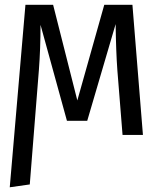

<svg xmlns="http://www.w3.org/2000/svg" viewBox="-20 -560 655 797"><path d="M20.5 217.4 85.6 -540H200.5L301 -143.1L412.8 -540H529.7L573.3 0H488.7L467.2 -268.2Q461.5 -345.1 460 -460L342.1 -58.5H257.9L148.2 -456.9Q148.2 -357.4 141.5 -270.3L103.6 205.6Z"/></svg>

Font: Fira Code
Style: Regular
Weight: 400
Designer: Carrois Corporate, Edenspiekermann AG, Nikita Prokopov
Foundry: Carrois Corporate, Edenspiekermann AG, Nikita Prokopov
Version: Version 5.002